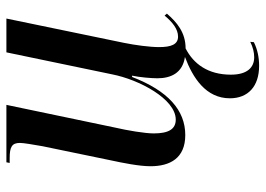

<svg xmlns="http://www.w3.org/2000/svg" viewBox="-132 -444 810 585"><g transform="rotate(-90 272.5 -151.0)"><path d="M365 234C390 234 415 229 437 218L438 207C422 215 406 219 391 219C360 219 338 198 338 148C338 78 371 34 418 10C467 10 498 -17 524 -47L518 -54C498 -30 477 -13 454 -13C430 -13 422 -34 422 -71C422 -99 428 -144 435 -178L509 -536H406L339 -214C323 -132 264 -20 201 -20C172 -20 159 -42 159 -87C159 -114 168 -167 177 -206L246 -536H71L69 -526H84C118 -526 130 -519 130 -495C130 -483 125 -455 120 -426L77 -218C69 -181 59 -131 59 -97C59 -38 83 9 154 9C230 9 289 -44 331 -153H335C330 -130 327 -94 327 -76C327 -35 343 1 392 8C328 32 266 72 266 145C266 200 302 234 365 234Z"/></g></svg>

Font: Noto Serif Display Condensed Medium
Style: Italic
Weight: 500
Width: 3
Italic angle: -12°
Designer: Monotype Design Team
Foundry: Monotype Imaging Inc.
Version: Version 2.009